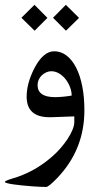

<svg xmlns="http://www.w3.org/2000/svg" viewBox="-45 -532 456 789"><path d="M301.8 -78.6Q301.8 83.5 189.5 200.2Q154.8 236.3 144.5 236.3Q135.3 236.3 119.1 235.6Q103 234.9 84.2 233.4Q65.4 231.9 46.1 230Q26.9 228 11 225.8Q-4.9 223.6 -14.9 220.9Q-24.9 218.3 -24.9 215.8Q-24.9 210.9 4.4 202.1Q48.8 189.5 89.8 167.2Q130.9 145 169.4 111.3Q187 96.2 203.6 77.1Q220.2 58.1 232.9 38.8Q245.6 19.5 252.9 1.5Q260.3 -16.6 260.3 -30.3V-53.7L165 -50.3H158.7Q64.5 -50.3 64.5 -134.8Q64.5 -189 95.7 -250.5Q132.3 -321.3 177.7 -321.3Q205.6 -321.3 228.5 -303.7Q251.5 -286.1 267.8 -254.2Q284.2 -222.2 293 -177.7Q301.8 -133.3 301.8 -78.6ZM249.5 -139.2Q249.5 -157.2 242.4 -175Q235.4 -192.9 223.9 -207.3Q212.4 -221.7 197.3 -230.5Q182.1 -239.3 165.5 -239.3Q154.8 -239.3 144.8 -234.6Q134.8 -230 126.7 -222.4Q118.7 -214.8 114 -204.3Q109.4 -193.8 109.4 -182.6Q109.4 -132.8 181.2 -132.8Q194.3 -132.8 211.4 -134.3Q228.5 -135.7 249.5 -139.2ZM279.8 -458.5 226.1 -405.8 172.9 -459 225.6 -512.2ZM149.9 -458.5 97.2 -405.8 43 -459 96.7 -512.2Z"/></svg>

Font: XB Kayhan
Style: Regular
Weight: 400
Designer: Behnam
Foundry: Irmug
Version: Version 7.300 2009